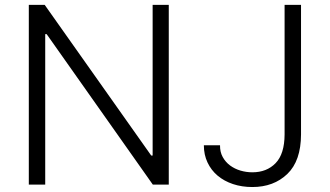

<svg xmlns="http://www.w3.org/2000/svg" viewBox="-20 -747 1334 777"><path d="M96.6 0V-727.3H160.9L592 -117.5H597.7V-727.3H663V0H598.4L168.7 -609H163V0ZM805 -159.1H870.4Q870 -132.1 881.2 -111.7Q892.4 -91.3 911 -77.4Q929.7 -63.6 953.3 -56.6Q976.9 -49.7 1001.1 -49.7Q1059.3 -49.7 1095.2 -86.6Q1131.4 -123.9 1131.7 -202.8V-727.3H1198.2V-202.8Q1197.8 -95.9 1142.8 -43Q1087.7 9.9 1001.1 9.9Q958.8 9.9 922.8 -2.1Q886.7 -14.2 860.6 -36.2Q834.5 -58.2 819.8 -89.5Q805 -120.7 805 -159.1Z"/></svg>

Font: Inter P Light
Style: Regular
Weight: 300
Designer: Rasmus Andersson
Foundry: rsms
Version: Version 3.018;git-588b23468